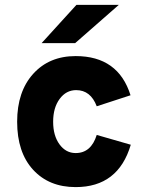

<svg xmlns="http://www.w3.org/2000/svg" viewBox="-20 -752 604 784"><path d="M150 -576 292 -732H465L287 -576ZM289 12Q180 12 115 -59Q50 -130 50 -255Q50 -378 115.5 -450.5Q181 -523 289 -523Q463 -523 513 -363L375 -318Q350 -384 291 -384Q250 -384 223.5 -348Q197 -312 197 -255Q197 -198 223 -162.5Q249 -127 289 -127Q352 -127 375 -201L514 -161Q463 12 289 12Z"/></svg>

Font: Overpass Heavy
Style: Regular
Weight: 900
Designer: Delve Withrington, Thomas Jockin
Foundry: Delve Fonts
Version: Version 3.000;DELV;Overpass